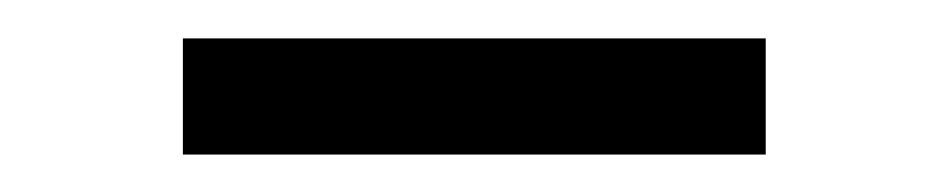

<svg xmlns="http://www.w3.org/2000/svg" viewBox="-20 -676 499 101"><path d="M76.2 -655.8H382.8V-594.7H76.2Z"/></svg>

Font: Glacial Indifference
Style: Regular
Weight: 400
Designer: Alfredo Marco Pradil
Foundry: Alfredo Marco Pradil
Version: Version 1.312